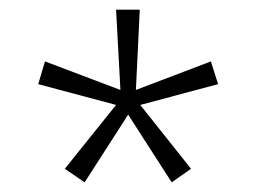

<svg xmlns="http://www.w3.org/2000/svg" viewBox="-20 -688 530 397"><path d="M155 -311 114 -339 220 -471 59 -514 73 -561 229 -502 220 -668H269L261 -502L416 -561L431 -514L270 -471L375 -339L335 -311L245 -451Z"/></svg>

Font: Gantari Light
Style: Regular
Weight: 300
Designer: Anugrah Pasau
Foundry: Lafontype
Version: Version 1.000; ttfautohint (v1.8.3)